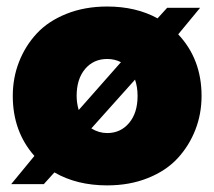

<svg xmlns="http://www.w3.org/2000/svg" viewBox="-20 -556 654 586"><path d="M523.9 -451.2Q595.2 -375.5 595.2 -263.2Q595.2 -208.5 576.2 -159.7Q557.1 -110.8 522 -72.8Q486.8 -34.7 431.2 -12.5Q375.5 9.8 307.1 9.8Q214.4 9.8 146 -29.8L113.8 5.9H14.2L85 -80.1Q19 -154.8 19 -263.2Q19 -318.4 38.1 -367.2Q57.1 -416 92.3 -453.9Q127.4 -491.7 183.1 -513.9Q238.8 -536.1 307.1 -536.1Q395 -536.1 460.9 -500L490.2 -532.2H590.8ZM307.1 -376Q265.6 -376 239.7 -345.5Q213.9 -314.9 213.9 -263.2Q213.9 -241.7 220.2 -220.2L349.1 -366.2Q330.1 -376 307.1 -376ZM307.1 -149.9Q348.1 -149.9 374 -180.7Q399.9 -211.4 399.9 -263.2Q399.9 -290.5 392.1 -313L258.8 -164.1Q281.7 -149.9 307.1 -149.9Z"/></svg>

Font: Rawline Black
Style: Regular
Weight: 900
Designer: Matt McInerney, Pablo Impallari, Rodrigo Fuenzalida
Foundry: Matt McInerney, Pablo Impallari, Rodrigo Fuenzalida
Version: Version 4.020;PS 004.020;hotconv 1.0.88;makeotf.lib2.5.64775